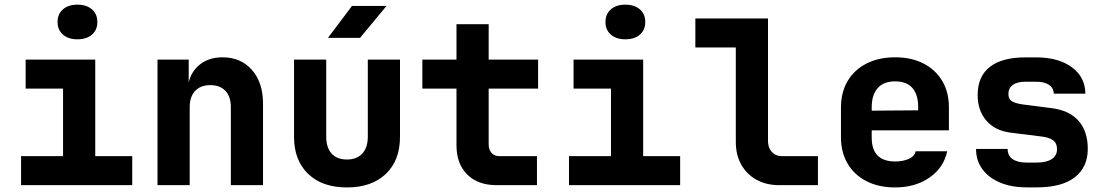

<svg xmlns="http://www.w3.org/2000/svg" viewBox="-20 -811 4840 841"><path d="M72.3 0V-127H256.2V-423H92.3V-550H397.2V-127H559.2V0ZM319.2 -638.8Q279.5 -638.8 255.8 -659.2Q232.1 -679.7 232.1 -714.5Q232.1 -749.6 255.8 -770.1Q279.5 -790.6 319.2 -790.6Q359 -790.6 382.7 -770.1Q406.4 -749.6 406.4 -714.5Q406.4 -679.7 382.7 -659.2Q359 -638.8 319.2 -638.8Z M669.9 0V-550H806.6V-445H846.9L802.4 -412.1Q803.2 -478.8 845.2 -519.4Q887.2 -560 954.5 -560Q1034.9 -560 1083.5 -504.8Q1132.1 -449.5 1132.1 -357.3V0H991.1V-342.1Q991.1 -388.1 967.3 -413.1Q943.4 -438.1 901.3 -438.1Q858.9 -438.1 834.9 -412.9Q810.9 -387.7 810.9 -341.5V0Z M1499.8 10Q1391.3 10 1329.6 -49.5Q1267.9 -108.9 1267.9 -211.9V-550H1408.9V-212.7Q1408.9 -164.6 1432.4 -138.5Q1455.9 -112.3 1499.8 -112.3Q1543.1 -112.3 1567.1 -138.5Q1591.1 -164.6 1591.1 -212.7V-550H1732.1V-211.9Q1732.1 -108.1 1669.8 -49Q1607.6 10 1499.8 10ZM1416.5 -645 1521.7 -785H1673L1556.9 -645Z M2155 0Q2073.4 0 2026.5 -46.7Q1979.5 -93.4 1979.5 -174.7V-423H1830V-550H1979.5V-705H2120.5V-550H2337V-423H2120.5V-179Q2120.5 -156.1 2132.7 -141.5Q2145 -127 2167.7 -127H2332V0Z M2472.3 0V-127H2656.2V-423H2492.3V-550H2797.2V-127H2959.2V0ZM2719.2 -638.8Q2679.5 -638.8 2655.8 -659.2Q2632.1 -679.7 2632.1 -714.5Q2632.1 -749.6 2655.8 -770.1Q2679.5 -790.6 2719.2 -790.6Q2759 -790.6 2782.7 -770.1Q2806.4 -749.6 2806.4 -714.5Q2806.4 -679.7 2782.7 -659.2Q2759 -638.8 2719.2 -638.8Z M3392.7 0Q3336.2 0 3293.5 -23.7Q3250.7 -47.3 3226.8 -90Q3203 -132.6 3203 -189V-603H3025.8V-730H3344V-193.2Q3344 -163.5 3360.9 -145.2Q3377.7 -127 3405.5 -127H3562.7V0Z M3900.8 10Q3829.1 10 3775.5 -17.3Q3721.9 -44.7 3692.7 -94.2Q3663.6 -143.7 3663.6 -210V-340Q3663.6 -406.5 3692.7 -455.9Q3721.9 -505.3 3775.5 -532.7Q3829.1 -560 3900.8 -560Q3972.6 -560 4025.4 -532.7Q4078.1 -505.5 4107.3 -456.3Q4136.4 -407.2 4136.4 -341.5V-240.1H3798.3V-208.5Q3798.3 -155.1 3824.4 -129.4Q3850.5 -103.7 3900.8 -103.7Q3935.6 -103.7 3960.8 -115.1Q3986.1 -126.5 3990.6 -148.5H4129Q4114 -76.9 4051.8 -33.5Q3989.5 10 3900.8 10ZM4001.7 -316.4V-343.2Q4001.7 -396.3 3976.7 -425.4Q3951.7 -454.6 3900.8 -454.6Q3850 -454.6 3824.2 -424.6Q3798.3 -394.6 3798.3 -341.5V-326.2L4011.2 -327.9Z M4477.2 9.7Q4410.2 9.7 4360.3 -11.3Q4310.5 -32.4 4282.9 -70Q4255.3 -107.6 4255.3 -158.6H4393.7Q4393.7 -129.1 4415.6 -114Q4437.5 -98.9 4477.2 -98.9H4521.2Q4563.5 -98.9 4586.8 -114.1Q4610 -129.3 4610 -157.4Q4610 -184.1 4592.3 -196.8Q4574.6 -209.6 4538.2 -213.6L4408.3 -229.7Q4337.9 -238.5 4300.1 -283Q4262.3 -327.4 4262.3 -394.7Q4262.3 -476 4315.6 -517.8Q4368.9 -559.7 4472.1 -559.7H4518.6Q4616.4 -559.7 4675 -516.4Q4733.6 -473.1 4734.2 -400.6H4595.6Q4595.3 -425.3 4574.9 -439.2Q4554.5 -453.1 4518.6 -453.1H4472.1Q4435.4 -453.1 4416.2 -438.9Q4397 -424.7 4397 -399.8Q4397 -376 4413.9 -366.6Q4430.8 -357.3 4461.9 -353.3L4585.2 -337.5Q4664.5 -327.5 4704.6 -281.4Q4744.7 -235.3 4744.7 -159.1Q4744.7 -78.7 4687.9 -34.5Q4631 9.7 4521.2 9.7Z"/></svg>

Font: JetBrains Mono
Style: Regular
Weight: 400
Monospace: yes
Designer: Philipp Nurullin, Konstantin Bulenkov
Foundry: JetBrains
Version: Version 2.305